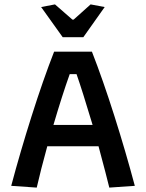

<svg xmlns="http://www.w3.org/2000/svg" viewBox="-20 -853 664 873"><path d="M167 -821 230 -833 309 -764H315L392 -833L456 -821L359 -684H265ZM31 -8Q72 -162 124 -326Q176 -490 226 -618H398Q448 -490 500 -326Q552 -162 593 -8L477 0L459 -71Q439 -149 428 -188H195Q165 -79 147 0ZM401 -285Q353 -445 328 -516H297Q263 -421 223 -285Z"/></svg>

Font: Athiti SemiBold
Style: Regular
Weight: 600
Designer: CadsonDemak Team
Foundry: CadsonDemak
Version: Version 1.032